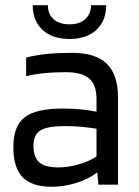

<svg xmlns="http://www.w3.org/2000/svg" viewBox="-20 -706 533 734"><path d="M178 8Q102 8 66.5 -28.5Q31 -65 31 -144Q31 -224 74 -257.5Q117 -291 220 -291Q254 -291 287 -288Q320 -285 349 -279V-327Q349 -382 321 -406Q293 -430 231 -430Q185 -430 150 -426.5Q115 -423 80 -415V-486Q120 -496 161.5 -500Q203 -504 256 -504Q345 -504 388 -462.5Q431 -421 431 -334V0H356L352 -46H350Q320 -22 272.5 -7Q225 8 178 8ZM229 -224Q161 -224 134.5 -207.5Q108 -191 108 -149Q108 -105 130 -85.5Q152 -66 202 -66Q241 -66 282 -78Q323 -90 349 -108V-214Q316 -219 287.5 -221.5Q259 -224 229 -224ZM328 -686H386Q386 -627 348.5 -592Q311 -557 246 -557Q180 -557 142.5 -592Q105 -627 105 -686H163Q163 -652 185 -632.5Q207 -613 246 -613Q284 -613 306 -633Q328 -653 328 -686Z"/></svg>

Font: Blinker
Style: Regular
Weight: 400
Designer: Juergen Huber
Foundry: supertype
Version: Version 1.017;hotconv 1.0.117;makeotfexe 2.5.65602